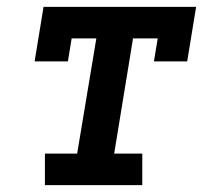

<svg xmlns="http://www.w3.org/2000/svg" viewBox="-20 -540 640 560"><path d="M111 0V-92H205L261 -428H189L178 -361H81L107 -520H552L526 -361H429L440 -428H368L313 -92H395V0Z"/></svg>

Font: Iosevka Etoile SmBdObl
Style: Regular
Weight: 600
Italic angle: -9°
Designer: Belleve Invis
Foundry: Belleve Invis
Version: Version 15.5.2; ttfautohint (v1.8.4)